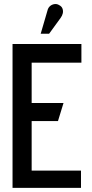

<svg xmlns="http://www.w3.org/2000/svg" viewBox="-20 -914 449 934"><path d="M275 -827Q283 -838 285.5 -849.5Q288 -861 284 -872Q280 -883 268 -889Q257 -896 244.5 -894Q232 -892 223 -884Q214 -876 211 -863L178 -750H219ZM41 0H374V-84H134V-325H262L289 -413H134V-609H376V-700H41Z"/></svg>

Font: Advent Pro SemiBold
Style: Regular
Weight: 600
Designer: VivaRado, Andreas Kalpakidis
Foundry: VivaRado, Andreas Kalpakidis
Version: Version 3.000